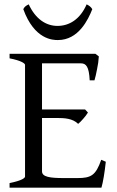

<svg xmlns="http://www.w3.org/2000/svg" viewBox="-20 -862 536 882"><path d="M466 -119 445 -128C420 -56 398 -44 336 -44H273C210 -44 173 -49 173 -75V-320H242C276 -320 314 -318 339 -293C342 -296 346 -299 350 -303L362 -316C370 -325 378 -335 384 -345L371 -359H173V-571H352C376 -571 389 -555 392 -493H414C416 -499 418 -507 420 -516L426 -545C430 -563 433 -584 434 -603L418 -615H24V-594C80 -583 95 -570 95 -564V-51C95 -45 83 -33 24 -21V0H446C453 -23 461 -71 466 -119ZM378 -842C348 -773 298 -743 244 -743C191 -743 143 -775 112 -842C100 -836 93 -832 87 -820C138 -679 224 -678 246 -678C341 -678 385 -772 404 -820C397 -831 390 -836 378 -842Z"/></svg>

Font: Temporarium
Style: Regular
Weight: 400
Version: Version 1.1